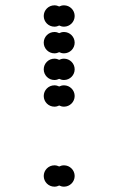

<svg xmlns="http://www.w3.org/2000/svg" viewBox="-20 -700 472 720"><path d="M144 -40C144 -18 162 0 184 0C190.5 0 196.6 -1.6 202 -4.3C207.4 -1.6 213.5 0 220 0C242 0 260 -18 260 -40C260 -62 242 -80 220 -80C213.5 -80 207.4 -78.4 202 -75.7C196.6 -78.4 190.5 -80 184 -80C162 -80 144 -62 144 -40ZM144 -340C144 -318 162 -300 184 -300C190.5 -300 196.6 -301.6 202 -304.3C207.4 -301.6 213.5 -300 220 -300C242 -300 260 -318 260 -340C260 -362 242 -380 220 -380C213.5 -380 207.4 -378.4 202 -375.7C196.6 -378.4 190.5 -380 184 -380C162 -380 144 -362 144 -340ZM144 -440C144 -418 162 -400 184 -400C190.5 -400 196.6 -401.6 202 -404.3C207.4 -401.6 213.5 -400 220 -400C242 -400 260 -418 260 -440C260 -462 242 -480 220 -480C213.5 -480 207.4 -478.4 202 -475.7C196.6 -478.4 190.5 -480 184 -480C162 -480 144 -462 144 -440ZM144 -540C144 -518 162 -500 184 -500C190.5 -500 196.6 -501.6 202 -504.3C207.4 -501.6 213.5 -500 220 -500C242 -500 260 -518 260 -540C260 -562 242 -580 220 -580C213.5 -580 207.4 -578.4 202 -575.7C196.6 -578.4 190.5 -580 184 -580C162 -580 144 -562 144 -540ZM144 -640C144 -618 162 -600 184 -600C190.5 -600 196.6 -601.6 202 -604.3C207.4 -601.6 213.5 -600 220 -600C242 -600 260 -618 260 -640C260 -662 242 -680 220 -680C213.5 -680 207.4 -678.4 202 -675.7C196.6 -678.4 190.5 -680 184 -680C162 -680 144 -662 144 -640Z"/></svg>

Font: Dotrice Condensed
Style: Bold
Weight: 700
Width: 2
Monospace: yes
Designer: Paul Flo Williams
Foundry: His Deeds Are Dust
Version: Version 1.001